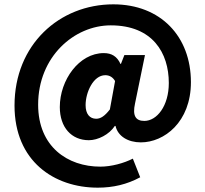

<svg xmlns="http://www.w3.org/2000/svg" viewBox="-20 -692 948 886"><path d="M431 174C502 174 566 159 627 126L593 40C552 61 494 77 443 77C292 77 156 -15 156 -209C156 -431 323 -575 491 -575C685 -575 759 -447 759 -309C759 -203 704 -134 646 -134C605 -134 591 -159 603 -214L649 -438H554L538 -397H536C520 -432 495 -447 459 -447C345 -447 256 -323 256 -198C256 -104 310 -45 390 -45C432 -45 484 -71 510 -111H513C524 -63 571 -35 630 -35C737 -35 861 -128 861 -313C861 -523 722 -672 503 -672C254 -672 47 -486 47 -205C47 52 230 174 431 174ZM424 -144C394 -144 375 -166 375 -207C375 -265 410 -345 466 -345C486 -345 501 -335 511 -318L487 -187C463 -156 444 -144 424 -144Z"/></svg>

Font: DAIFUKU Sans
Style: Bold
Weight: 700
Designer: Original font ‘Source Han Sans JP’ : Paul D. Hunt
Foundry: Daifuku
Version: Version 1.000